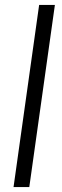

<svg xmlns="http://www.w3.org/2000/svg" viewBox="-20 -760 250 780"><path d="M203 -740 99 0H35L139 -740Z"/></svg>

Font: Pathway Extreme Condensed ExtraLight
Style: Italic
Weight: 250
Width: 3
Italic angle: -8°
Version: Version 1.001;gftools[0.9.26]